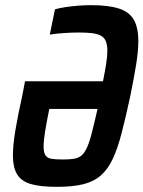

<svg xmlns="http://www.w3.org/2000/svg" viewBox="-20 -716 556 744"><path d="M200 8Q136 8 99 -3Q62 -14 46 -41Q30 -68 30 -113Q30 -153 39.5 -210.5Q49 -268 66 -344L77 -401H379Q387 -440 391.5 -469.5Q396 -499 396 -519Q396 -542 390 -556.5Q384 -571 370.5 -578Q357 -585 336.5 -587.5Q316 -590 285 -590Q260 -590 229 -588Q198 -586 173 -582L193 -680Q211 -685 234.5 -688.5Q258 -692 283.5 -694Q309 -696 333 -696Q400 -696 440.5 -683Q481 -670 498.5 -639.5Q516 -609 516 -557Q516 -518 507.5 -465.5Q499 -413 485 -344Q467 -261 451.5 -201Q436 -141 417 -100.5Q398 -60 370.5 -36Q343 -12 302 -2Q261 8 200 8ZM223 -98Q248 -98 265 -100.5Q282 -103 294 -112Q306 -121 316 -142Q326 -163 335.5 -200Q345 -237 358 -294H171Q160 -240 154.5 -205Q149 -170 149 -148Q149 -124 156.5 -113.5Q164 -103 180.5 -100.5Q197 -98 223 -98Z"/></svg>

Font: Saira Condensed SemiBold
Style: Italic
Weight: 600
Width: 3
Italic angle: -12°
Designer: Hector Gatti with collaboration of the Omnibus-Type team
Foundry: Omnibus-Type
Version: Version 1.101